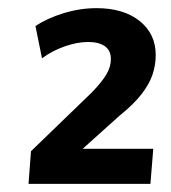

<svg xmlns="http://www.w3.org/2000/svg" viewBox="-20 -736 420 471"><path d="M50 -285 56 -365 206 -510Q230 -535 241 -553.5Q252 -572 252 -591Q252 -612 237.5 -622.5Q223 -633 196 -633Q170 -633 139.5 -622.5Q109 -612 83 -593L67 -672Q95 -691 135.5 -703.5Q176 -716 217 -716Q283 -716 322.5 -684.5Q362 -653 362 -601Q362 -577 354.5 -554Q347 -531 328 -506Q309 -481 273 -452L155 -346L150 -371H356L349 -285Z"/></svg>

Font: Muli
Style: Bold Italic
Weight: 700
Italic angle: -4.541°
Designer: Vernon Adams
Foundry: Vernon Adams
Version: Version 2.100; ttfautohint (v1.8.1.43-b0c9)